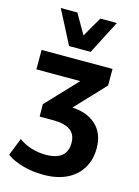

<svg xmlns="http://www.w3.org/2000/svg" viewBox="-138 -832 796 1098"><g transform="rotate(15 260.0 -282.5)"><path d="M232 191Q167 191 110 175.5Q53 160 13 131L54 27Q86 51 128 64Q170 77 214 77Q277 77 308.5 51Q340 25 340 -26Q340 -77 306 -101Q272 -125 206 -125H125L124 -198L330 -416L327 -381H37V-496H457V-398L267 -196L224 -224H271Q373 -224 430 -174Q487 -124 487 -34Q487 34 456 85Q425 136 368 163.5Q311 191 232 191ZM183 -558 81 -756H179L247 -638L315 -756H413L311 -558Z"/></g></svg>

Font: Nunito Sans 10pt SemiCondensed ExtraBold
Style: Regular
Weight: 800
Width: 4
Designer: Vernon Adams
Foundry: Vernon Adams
Version: Version 3.101;gftools[0.9.27]